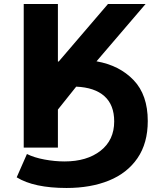

<svg xmlns="http://www.w3.org/2000/svg" viewBox="-20 -734 787 955"><path d="M98 -714H268V-428H272L517 -714H704L460 -429Q574 -409 644.5 -335.5Q715 -262 715 -132Q715 -22 664 52.5Q613 127 522 164Q431 201 311 201Q149 201 63 148L114 32Q150 50 201.5 59.5Q253 69 301 69Q412 69 480 16Q548 -37 548 -130Q548 -212 499.5 -255.5Q451 -299 359 -303L268 -189V0H98Z"/></svg>

Font: Nebula Sans Bold
Style: Regular
Weight: 700
Designer: Paul D. Hunt for Adobe (as Source Sans)
Foundry: Nebula Entertainment & Broadcasting LLC
Version: Version 1.010